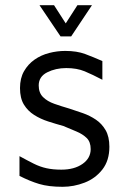

<svg xmlns="http://www.w3.org/2000/svg" viewBox="-20 -704 496 739"><path d="M221 15Q167 15 130.5 4Q94 -7 55 -27V-103Q86 -86 110 -74Q134 -62 159 -56.5Q184 -51 216 -51Q266 -51 297.5 -73Q329 -95 329 -130Q329 -158 313.5 -173Q298 -188 274 -198Q250 -208 224 -219Q195 -227 165.5 -236.5Q136 -246 111.5 -261.5Q87 -277 72 -301.5Q57 -326 57 -365Q57 -403 72.5 -430Q88 -457 113 -474.5Q138 -492 169 -500Q200 -508 231 -508Q276 -508 308 -496Q340 -484 374 -469V-397Q336 -417 306 -429.5Q276 -442 235 -442Q194 -442 161.5 -425.5Q129 -409 129 -375Q129 -347 145.5 -330.5Q162 -314 189 -304.5Q216 -295 247 -286Q272 -278 299 -268.5Q326 -259 349 -243.5Q372 -228 386.5 -203Q401 -178 401 -139Q401 -86 374 -51.5Q347 -17 305.5 -1Q264 15 221 15ZM213 -564 132 -684H188L233 -614L278 -684H334L254 -564Z"/></svg>

Font: Maven Pro
Style: Regular
Weight: 400
Designer: Joe Prince
Foundry: Joe Prince
Version: Version 2.103